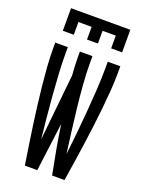

<svg xmlns="http://www.w3.org/2000/svg" viewBox="-174 -1037 848 1120"><g transform="rotate(20 250.0 -477.5)"><path d="M127 0Q118 -58 109 -116Q100 -174 92 -232Q84 -290 76.5 -348Q69 -406 63 -464.5Q57 -523 52.5 -581.5Q48 -640 48 -698V-735H126V-698Q126 -633 130 -568Q134 -503 139 -437.5Q144 -372 150.5 -307Q157 -242 164 -177L206 -589Q204 -616 202.5 -643.5Q201 -671 201 -698V-735H279V-698Q279 -629 284.5 -559.5Q290 -490 297.5 -421.5Q305 -353 314 -284Q323 -215 332 -146Q340 -215 347 -284Q354 -353 359.5 -422Q365 -491 369.5 -560Q374 -629 374 -698V-735H452V-698Q452 -640 447.5 -581.5Q443 -523 437 -464.5Q431 -406 423.5 -348Q416 -290 408 -232Q400 -174 391 -116Q382 -58 373 0H296Q281 -75 267.5 -150Q254 -225 243 -301L204 0ZM66 -815V-955H434V-815H366V-894H284V-815H216V-894H134V-815Z"/></g></svg>

Font: Iosevka Fuck
Style: Regular
Weight: 400
Monospace: yes
Designer: Belleve Invis
Foundry: Belleve Invis
Version: Version 28.0.7; ttfautohint (v1.8.3)